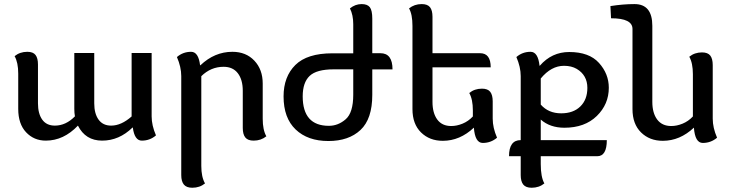

<svg xmlns="http://www.w3.org/2000/svg" viewBox="-20 -676 3543 931"><path d="M667.5 5.9Q632.3 5.9 624 -57.6H622.6Q557.6 5.9 475.1 5.9Q394.5 5.9 357.9 -66.9Q288.6 5.9 202.1 5.9Q144.5 5.9 106.4 -34.7Q68.4 -75.2 68.4 -147.9V-318.8Q68.4 -373 50.8 -403.8Q76.7 -424.8 112.3 -424.8Q140.6 -424.8 152.3 -409.4Q164.1 -394 164.1 -363.3V-174.8Q164.1 -125 184.8 -95.9Q205.6 -66.9 246.1 -66.9Q299.3 -66.9 343.3 -111.8Q340.3 -128.4 340.3 -147.9V-418.9H437V-174.8Q437 -125 458 -95.9Q479 -66.9 519 -66.9Q567.9 -66.9 618.2 -111.3V-418.9H715.3V-111.8Q715.3 -67.9 736.3 -19.5Q707 5.9 667.5 5.9Z M912.6 234.4Q884.3 234.4 871.6 219Q858.9 203.6 858.9 172.9V-307.1Q858.9 -351.1 837.9 -399.4Q867.2 -424.8 906.7 -424.8Q942.4 -424.8 950.2 -359.4H951.7Q1020.5 -424.8 1106.9 -424.8Q1172.9 -424.8 1213.4 -381.8Q1253.9 -338.9 1253.9 -271V-100.1Q1253.9 -45.9 1271.5 -15.1Q1245.6 5.9 1210 5.9Q1181.6 5.9 1169.4 -9.5Q1157.2 -24.9 1157.2 -55.7V-235.8Q1157.2 -289.6 1133.3 -320.8Q1109.4 -352.1 1064 -352.1Q1002.4 -352.1 956.1 -306.6V128.4Q956.1 182.1 974.1 213.4Q948.2 234.4 912.6 234.4Z M1574.7 -65.9Q1619.6 -65.9 1656.2 -97.7Q1692.9 -129.4 1692.9 -216.8V-339.8H1598.1Q1515.1 -339.8 1481.4 -307.9Q1447.8 -275.9 1447.8 -209Q1447.8 -65.9 1574.7 -65.9ZM1572.3 7.8Q1472.2 7.8 1413.6 -48.1Q1355 -104 1355 -208.5Q1355 -304.2 1412.1 -360.8Q1469.2 -417.5 1591.8 -417.5H1692.9V-558.6Q1692.9 -603.5 1676.8 -635.3Q1702.6 -656.2 1733.4 -656.2Q1761.7 -656.2 1773.4 -640.9Q1785.2 -625.5 1785.2 -585V-418H1824.7Q1883.3 -418 1883.3 -339.4H1785.2V-216.3Q1785.2 -99.1 1728 -45.7Q1670.9 7.8 1572.3 7.8Z M2320.8 17.1Q2283.2 17.1 2277.8 -57.1Q2210 6.8 2127 6.8Q2063 6.8 2021.5 -33.9Q1980 -74.7 1980 -147V-550.3Q1980 -606.4 1963.4 -635.3Q1989.3 -656.2 2024.9 -656.2Q2053.2 -656.2 2065.2 -640.9Q2077.1 -625.5 2077.1 -594.7V-418H2308.1Q2359.4 -418 2359.4 -349.6H2077.1V-182.1Q2077.1 -127.9 2100.3 -96.4Q2123.5 -64.9 2168 -64.9Q2194.8 -64.9 2222.9 -76.4Q2251 -87.9 2272.9 -111.3V-140.1Q2272.9 -194.3 2255.4 -225.1Q2281.2 -246.1 2316.9 -246.1Q2345.2 -246.1 2357.2 -230.7Q2369.1 -215.3 2369.1 -184.6V-100.6Q2369.1 -56.6 2390.1 -8.3Q2360.4 17.1 2320.8 17.1Z M2701.2 -126.5Q2759.8 -126.5 2793.9 -159.7Q2828.1 -192.9 2828.1 -250Q2828.1 -280.8 2814.9 -304Q2801.8 -327.1 2776.4 -342Q2751 -356.9 2714.8 -356.9Q2652.8 -356.9 2602.1 -295.4V-168.9Q2639.2 -126.5 2701.2 -126.5ZM2558.1 234.4Q2529.8 234.4 2517.3 219Q2504.9 203.6 2504.9 172.9V81.5H2448.2Q2448.2 3.4 2504.9 3.4V-307.1Q2504.9 -351.1 2483.9 -399.4Q2513.2 -424.8 2552.7 -424.8Q2588.9 -424.8 2596.2 -357.4H2597.7Q2655.3 -423.8 2740.2 -423.8Q2836.9 -423.8 2884.5 -370.8Q2932.1 -317.9 2932.1 -250.5Q2932.1 -170.4 2873.8 -113.5Q2815.4 -56.6 2716.8 -56.6Q2647 -56.6 2602.1 -96.2V3.4H2922.4Q2922.4 81.5 2876 81.5H2602.1V119.6Q2602.1 182.6 2619.6 213.4Q2593.8 234.4 2558.1 234.4Z M3387.7 17.1Q3350.1 17.1 3344.7 -57.1Q3276.9 6.8 3193.8 6.8Q3129.9 6.8 3088.4 -33.9Q3046.9 -74.7 3046.9 -147V-535.6Q3046.9 -587.4 2942.9 -587.4L2939.9 -646.5Q3001.5 -656.2 3056.6 -656.2Q3143.1 -656.2 3143.1 -550.8V-182.1Q3143.1 -127.9 3166.7 -96.4Q3190.4 -64.9 3234.9 -64.9Q3261.7 -64.9 3289.8 -76.4Q3317.9 -87.9 3339.8 -111.3V-315.9Q3339.8 -370.1 3322.3 -400.9Q3348.1 -421.9 3383.8 -421.9Q3412.1 -421.9 3424.1 -406.5Q3436 -391.1 3436 -360.4V-100.6Q3436 -56.6 3457 -8.3Q3427.2 17.1 3387.7 17.1Z"/></svg>

Font: Bainsley
Style: Regular
Weight: 400
Designer: Paul James MIller
Foundry: High-Logic / Made with FontCreator
Version: Version 1.411;March 28, 2021;FontCreator 13.0.0.2683 64-bit